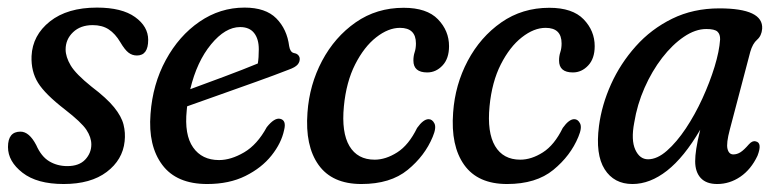

<svg xmlns="http://www.w3.org/2000/svg" viewBox="-22 -464 1998 493"><path d="M151 -37.5Q181 -37.5 196.8 -54.2Q212.5 -71 212.5 -93Q212.5 -111.5 199.8 -130.8Q187 -150 144.5 -183Q94 -222 75.8 -251.2Q57.5 -280.5 59 -320Q61.5 -373.5 106.2 -409Q151 -444.5 227 -444.5Q291 -444.5 324.8 -420.2Q358.5 -396 358.5 -361.5Q358.5 -321.5 329.5 -321.5Q317.5 -321.5 308 -328.8Q298.5 -336 287 -355.5Q274 -377.5 257.2 -388.5Q240.5 -399.5 216 -399.5Q184.5 -399.5 165.5 -381.2Q146.5 -363 146.5 -337Q146.5 -318 159.5 -296Q172.5 -274 213 -241.5Q252 -212 271 -188.5Q290 -165 295.2 -144Q300.5 -123 298 -101Q293 -53.5 252 -22.5Q211 8.5 141.5 8.5Q73 8.5 35.8 -20.5Q-1.5 -49.5 -1.5 -86.5Q-1.5 -126 30.5 -126Q53 -126 71 -91.5Q84 -62 104.5 -49.8Q125 -37.5 151 -37.5Z M707.5 -130Q700.5 -96.5 675.2 -64.8Q650 -33 608.2 -12.2Q566.5 8.5 510 8.5Q431.5 8.5 394.8 -40.5Q358 -89.5 364.5 -171.5Q370 -248 403.8 -310Q437.5 -372 490.2 -408.2Q543 -444.5 606 -444.5Q660 -444.5 687.5 -416.8Q715 -389 720.5 -345.5Q723 -330.5 732 -328Q745 -326 747.5 -315Q748.5 -305.5 742.2 -298.2Q736 -291 719 -285Q684.5 -271.5 636.2 -254.2Q588 -237 540.2 -220Q492.5 -203 458.5 -191Q458 -186 457.5 -181Q451 -118 473.8 -85.5Q496.5 -53 540.5 -53Q571 -53 604.8 -72.8Q638.5 -92.5 663 -137.5Q682.5 -162 697 -159Q714 -155.5 707.5 -130ZM594.5 -394.5Q556.5 -394.5 520 -350.2Q483.5 -306 466.5 -235Q504.5 -249 553.5 -267.2Q602.5 -285.5 640 -301Q642.5 -315.5 642.5 -337.5Q642.5 -364 630.5 -379.2Q618.5 -394.5 594.5 -394.5Z M1005 -392.5Q975 -392.5 944 -368.2Q913 -344 890 -298.8Q867 -253.5 861 -191Q854.5 -124 875.2 -89Q896 -54 940 -54Q968.5 -54 998 -72.8Q1027.5 -91.5 1049 -135.5Q1065 -158 1078.5 -158Q1088 -158 1093.5 -147Q1099 -136 1089 -112.5Q1069 -64 1024.8 -27.8Q980.5 8.5 906 8.5Q831 8.5 796 -40.5Q761 -89.5 767.5 -175Q772.5 -246.5 805 -307.8Q837.5 -369 891.2 -406.5Q945 -444 1014.5 -444Q1074 -444 1102.5 -414.5Q1131 -385 1131 -345.5Q1131 -313.5 1114.2 -295.8Q1097.5 -278 1075 -278Q1039.5 -278 1039.5 -308.5Q1039.5 -320.5 1042.8 -330.2Q1046 -340 1046 -352.5Q1046 -392.5 1005 -392.5Z M1379 -392.5Q1349 -392.5 1318 -368.2Q1287 -344 1264 -298.8Q1241 -253.5 1235 -191Q1228.5 -124 1249.2 -89Q1270 -54 1314 -54Q1342.5 -54 1372 -72.8Q1401.5 -91.5 1423 -135.5Q1439 -158 1452.5 -158Q1462 -158 1467.5 -147Q1473 -136 1463 -112.5Q1443 -64 1398.8 -27.8Q1354.5 8.5 1280 8.5Q1205 8.5 1170 -40.5Q1135 -89.5 1141.5 -175Q1146.5 -246.5 1179 -307.8Q1211.5 -369 1265.2 -406.5Q1319 -444 1388.5 -444Q1448 -444 1476.5 -414.5Q1505 -385 1505 -345.5Q1505 -313.5 1488.2 -295.8Q1471.5 -278 1449 -278Q1413.5 -278 1413.5 -308.5Q1413.5 -320.5 1416.8 -330.2Q1420 -340 1420 -352.5Q1420 -392.5 1379 -392.5Z M1852 -131.5Q1842.5 -96 1846 -81.8Q1849.5 -67.5 1861 -67.5Q1870.5 -67.5 1879.5 -73.2Q1888.5 -79 1901 -93.5Q1910 -103.5 1918.5 -101Q1936 -97.5 1923 -64Q1906.5 -29 1879 -10.2Q1851.5 8.5 1819.5 8.5Q1791.5 8.5 1777.2 -7Q1763 -22.5 1763 -50Q1763 -63.5 1765.8 -82Q1768.5 -100.5 1776 -131Q1734.5 -60 1690.8 -25.8Q1647 8.5 1602 8.5Q1554.5 8.5 1530.5 -29.5Q1506.5 -67.5 1516 -140.5Q1523 -194.5 1547 -247.8Q1571 -301 1610.5 -345.2Q1650 -389.5 1704 -416Q1758 -442.5 1825 -442.5Q1938.5 -442.5 1935 -390Q1933.5 -372 1922 -362Q1910.5 -352 1904.5 -331ZM1606.5 -149Q1598 -104.5 1609.2 -79.8Q1620.5 -55 1642 -55Q1665.5 -55 1690.5 -77Q1715.5 -99 1739 -134.2Q1762.5 -169.5 1781.5 -211Q1800.5 -252.5 1812.8 -292.5Q1825 -332.5 1827 -362.5Q1827.5 -376 1820.2 -382.8Q1813 -389.5 1791.5 -389.5Q1763.5 -389.5 1734 -369.5Q1704.5 -349.5 1678.2 -315.5Q1652 -281.5 1633 -238.5Q1614 -195.5 1606.5 -149Z"/></svg>

Font: Fraunces 144pt SuperSoft
Style: Italic
Weight: 400
Italic angle: -16°
Version: Version 1.000;[b76b70a41]